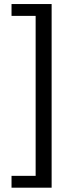

<svg xmlns="http://www.w3.org/2000/svg" viewBox="-20 -749 364 926"><path d="M35.6 156.2V99.1H151.9V-672.4H35.6V-729.5H229V156.2Z"/></svg>

Font: Akatab SemiBold
Style: Regular
Weight: 600
Designer: SIL Global
Foundry: SIL Global
Version: Version 4.100